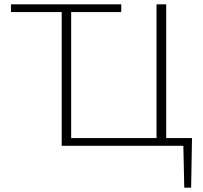

<svg xmlns="http://www.w3.org/2000/svg" viewBox="-20 -678 946 893"><path d="M31 -622V-658H544V-622ZM708 0V-658H753V0ZM282 0V-36H737V0ZM267 0V-658H311V0ZM747 0V-36H873L855 0ZM837 195 832 -36H873L869 195Z"/></svg>

Font: Ysabeau Infant ExtraLight
Style: Regular
Weight: 250
Designer: Christian Thalmann (Catharsis Fonts)
Version: Version 2.001;gftools[0.9.30]; featfreeze: ss01,ss02,lnum